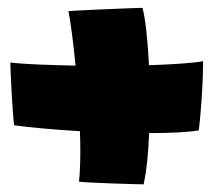

<svg xmlns="http://www.w3.org/2000/svg" viewBox="-20 -612 565 502"><path d="M499.5 -271Q478.5 -267.5 445 -265.8Q411.5 -264 370 -264Q368.5 -227 365 -192.2Q361.5 -157.5 355.5 -130Q347 -130 322.8 -130.8Q298.5 -131.5 269.8 -132.5Q241 -133.5 217.5 -134.8Q194 -136 186.5 -137Q188.5 -154.5 189.2 -175.2Q190 -196 190 -218Q190 -242 189 -269Q139 -272 93.8 -276Q48.5 -280 17 -284.5Q15.5 -293.5 13.8 -317Q12 -340.5 10.5 -368.2Q9 -396 8 -418.5Q7 -441 7 -448.5Q30.5 -445.5 76.2 -443.5Q122 -441.5 177.5 -440.5Q173 -487 168 -524.8Q163 -562.5 159 -583Q165 -583.5 185 -584.5Q205 -585.5 231.2 -586.8Q257.5 -588 283.5 -589Q309.5 -590 328.5 -590.8Q347.5 -591.5 352.5 -591.5Q358 -572 362.5 -532.2Q367 -492.5 369.5 -441.5Q414.5 -443 451.5 -445.5Q488.5 -448 511 -452Q511 -418.5 508.8 -379.5Q506.5 -340.5 503.8 -309.8Q501 -279 499.5 -271Z"/></svg>

Font: Grandstander Black
Style: Regular
Weight: 900
Designer: Tyler Finck
Foundry: Etcetera Type Co
Version: Version 1.200; ttfautohint (v1.8.3)